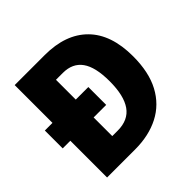

<svg xmlns="http://www.w3.org/2000/svg" viewBox="-180 -882 1049 1049"><g transform="rotate(-45 345.0 -357.0)"><path d="M305 -714Q466 -714 554 -625.5Q642 -537 642 -368Q642 -245 598.5 -163.5Q555 -82 475.5 -41Q396 0 289 0H73V-284H14V-422H73V-714ZM306 -575H253V-422H350V-284H253V-140H295Q377 -140 416 -195.5Q455 -251 455 -362Q455 -471 418 -523Q381 -575 306 -575Z"/></g></svg>

Font: Noto Sans Disp ExtBd
Style: Regular
Weight: 800
Designer: Monotype Design Team
Foundry: Monotype Imaging Inc.
Version: Version 2.000;GOOG;noto-source:20170915:90ef993387c0; ttfaut